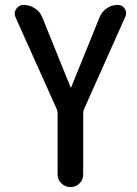

<svg xmlns="http://www.w3.org/2000/svg" viewBox="-20 -540 556 780"><path d="M210 -98 43 -470Q35 -488 46 -504Q57 -520 76 -520Q101 -520 122 -506Q143 -492 152 -469L267 -185Q267 -184 268 -184Q269 -184 269 -185L385 -471Q394 -493 414 -506.5Q434 -520 458 -520Q477 -520 487 -504.5Q497 -489 489 -472L322 -98Q318 -88 318 -81V168Q318 190 303 205Q288 220 266.5 220Q245 220 229.5 205Q214 190 214 168V-81Q214 -88 210 -98Z"/></svg>

Font: Rounded Mplus 1c Medium
Style: Regular
Weight: 500
Version: Version 1.059.20150529